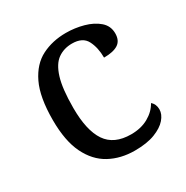

<svg xmlns="http://www.w3.org/2000/svg" viewBox="-133 -659 759 782"><g transform="rotate(-30 246.0 -268.0)"><path d="M283 10Q217 10 165.5 -18Q114 -46 84.5 -106.5Q55 -167 55 -265Q55 -372 84.5 -433.5Q114 -495 164.5 -520.5Q215 -546 278 -546Q320 -546 360 -535Q400 -524 426 -501.5Q452 -479 452 -444Q452 -410 429.5 -395.5Q407 -381 363 -381Q363 -428 345.5 -462Q328 -496 278 -496Q240 -496 211.5 -476Q183 -456 167.5 -406Q152 -356 152 -266Q152 -160 187.5 -107.5Q223 -55 303 -55Q350 -55 384.5 -74.5Q419 -94 436 -125Q453 -111 453 -86Q453 -63 434 -41Q415 -19 377.5 -4.5Q340 10 283 10Z"/></g></svg>

Font: Noto Serif Grantha
Style: Regular
Weight: 400
Designer: Monotype Design Team
Foundry: Monotype Imaging Inc.
Version: Version 2.004; ttfautohint (v1.8.4.7-5d5b)